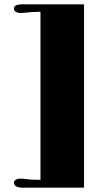

<svg xmlns="http://www.w3.org/2000/svg" viewBox="-20 -769 492 887"><path d="M44.4 74.2C44.4 87.9 55.2 98.1 86.4 98.1H368.2V-749H86.4C54.2 -749 44.4 -741.7 44.4 -729.5C44.4 -717.3 55.7 -709 74.7 -709C85.4 -709 95.7 -710 106.4 -711.4C118.2 -712.9 135.3 -714.4 156.7 -714.4H167V61.5H148.9C131.3 61.5 118.2 60.5 106.4 59.1C95.7 57.6 85.4 56.2 74.7 56.2C55.7 56.2 44.4 64.9 44.4 74.2Z"/></svg>

Font: Limelight
Style: Regular
Weight: 400
Designer: Nicole Fally
Foundry: Nicole Fally
Version: Version 1.002